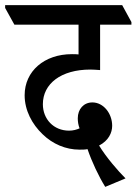

<svg xmlns="http://www.w3.org/2000/svg" viewBox="-62 -644 532 748"><path d="M348 84 427 51C397 21 352 -31 324 -77C361 -96 375 -127 375 -154C375 -202 341 -245 298 -245C264 -245 241 -219 241 -183C241 -170 243 -157 248 -144C237 -139 223 -135 207 -135C147 -135 105 -180 105 -238C105 -318 176 -373 290 -373C299 -373 315 -372 328 -371V-548H450V-558L414 -624H-42V-613L-6 -548H244V-432C236 -433 227 -433 218 -433C111 -433 34 -367 34 -273C34 -214 63 -160 104 -121C143 -83 194 -61 248 -61C259 -61 270 -61 279 -63C296 -13 323 44 348 84Z"/></svg>

Font: Noto Serif Devanagari Condensed Medium
Style: Regular
Weight: 500
Width: 3
Designer: Universal Thirst, Indian Type Foundry and the Monotype Design Team
Foundry: Monotype Imaging Inc.
Version: Version 2.004